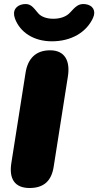

<svg xmlns="http://www.w3.org/2000/svg" viewBox="-20 -932 492 962"><path d="M128 10C199 10 238 -25 249 -97L320 -548C333 -628 304 -680 231 -680C160 -680 119 -639 108 -567L37 -116C24 -36 54 10 128 10ZM240 -725C337 -725 413 -770 446 -842C463 -879 444 -906 409 -911C373 -916 358 -898 331 -869C312 -848 281 -838 247 -838C214 -838 186 -848 171 -866C145 -897 133 -916 97 -911C62 -906 40 -880 55 -839C80 -771 148 -725 240 -725Z"/></svg>

Font: SN Pro Black
Style: Italic
Weight: 900
Italic angle: -9°
Designer: Tobias Whetton
Foundry: Supernotes
Version: Version 1.001;Glyphs 3.2 (3249)